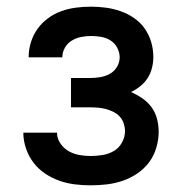

<svg xmlns="http://www.w3.org/2000/svg" viewBox="-20 -548 540 576"><path d="M252 8Q228 8 204 5Q180 2 157.5 -6Q135 -14 115 -27.5Q95 -41 80.5 -60Q66 -79 58 -102.5Q50 -126 50 -150H151Q151 -133 161 -118Q171 -103 186 -94.5Q201 -86 218 -83Q235 -80 252 -80Q270 -80 288 -83Q306 -86 321.5 -95Q337 -104 346 -120.5Q355 -137 355 -155Q355 -166 351 -178Q347 -190 339 -198.5Q331 -207 320 -212.5Q309 -218 297.5 -221Q286 -224 274 -225Q262 -226 250 -226H193V-314H250Q265 -314 280.5 -316.5Q296 -319 309.5 -326.5Q323 -334 331 -347.5Q339 -361 339 -376Q339 -391 331.5 -405Q324 -419 311 -427Q298 -435 283 -437.5Q268 -440 253 -440Q238 -440 223 -437Q208 -434 195 -426Q182 -418 174.5 -404.5Q167 -391 167 -376H66V-377Q66 -400 73 -422Q80 -444 93 -462Q106 -480 124.5 -493.5Q143 -507 164 -514.5Q185 -522 207.5 -525Q230 -528 253 -528Q275 -528 297.5 -525Q320 -522 341.5 -514.5Q363 -507 382 -494Q401 -481 414 -462.5Q427 -444 433.5 -422Q440 -400 440 -377Q440 -361 436 -344.5Q432 -328 423 -314Q414 -300 401 -289.5Q388 -279 373 -272Q391 -264 407 -253Q423 -242 434.5 -226.5Q446 -211 451 -191.5Q456 -172 456 -153Q456 -129 449 -105Q442 -81 427.5 -61.5Q413 -42 392.5 -28Q372 -14 349 -6Q326 2 301.5 5Q277 8 252 8Z"/></svg>

Font: Iosevka Curly Semibold
Style: Regular
Weight: 600
Monospace: yes
Designer: Belleve Invis
Foundry: Belleve Invis
Version: Version 22.1.2; ttfautohint (v1.8.4)